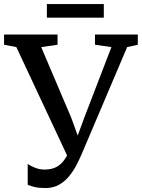

<svg xmlns="http://www.w3.org/2000/svg" viewBox="-33 -913 699 946"><path d="M191 13.5Q159 13.5 139 8.8Q119 4 103.5 -2.5V-105Q117 -96 139.2 -86.8Q161.5 -77.5 186 -77.5Q218 -77.5 240.8 -88.2Q263.5 -99 280.5 -120.8Q297.5 -142.5 311 -175L310 -120.5L47.5 -681L-13 -692.5V-743H250.5V-692.5L170 -681L318 -333L367 -198H332.5L382.5 -334L516 -681L435 -692.5V-743H646V-692.5L593.5 -681L369.5 -154Q360 -132 345.5 -103.2Q331 -74.5 310.2 -48Q289.5 -21.5 260.2 -4Q231 13.5 191 13.5ZM478.5 -893V-826H198V-893Z"/></svg>

Font: Merriweather 20pt
Style: Regular
Weight: 400
Version: Version 2.100